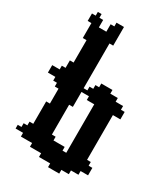

<svg xmlns="http://www.w3.org/2000/svg" viewBox="-305 -1421 1396 1592"><g transform="rotate(30 393.0 -625.5)"><path d="M500 -142.9H464.3V-178.6H357.1V-214.3H321.4V-500H357.1V-642.9H428.6V-607.1H500ZM571.4 -785.7H464.3V-750H428.6V-714.3H392.9V-678.6H357.1V-1107.1H392.9V-1285.7H321.4V-1250H285.7V-1178.6H214.3V-1250H178.6V-1285.7H142.9V-1250H107.1V-1178.6H142.9V-1035.7H178.6V-821.4H142.9V-750H107.1V-714.3H35.7V-642.9H107.1V-607.1H142.9V-571.4H178.6V-428.6H142.9V-214.3H107.1V-178.6H71.4V-142.9H35.7V-107.1H107.1V-71.4H214.3V-35.7H321.4V0H428.6V35.7H535.7V0H607.1V-35.7H678.6V-71.4H750V-142.9H714.3V-178.6H678.6V-607.1H750V-678.6H714.3V-714.3H642.9V-750H571.4Z"/></g></svg>

Font: Gossip High Pixel
Style: Regular
Weight: 500
Width: 7
Designer: Deborah Khodanovich
Version: Version 1.001;Glyphs 3.3.1 (3343)